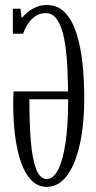

<svg xmlns="http://www.w3.org/2000/svg" viewBox="-20 -735 386 768"><path d="M167.5 12.5Q131 12.5 105.5 -14Q80 -40.5 64 -86.2Q48 -132 40.5 -190.5Q33 -249 33 -313.5Q33 -328 33.2 -342Q33.5 -356 34 -369.5H261.5V-338H97.5Q97.5 -244 103.2 -172Q109 -100 124.2 -59.5Q139.5 -19 167.5 -19Q193.5 -19 212.8 -57Q232 -95 242.2 -165Q252.5 -235 252.5 -330.5Q252.5 -401 249.5 -464.2Q246.5 -527.5 237.2 -576.8Q228 -626 210 -654.2Q192 -682.5 163 -682.5Q137 -682.5 118.5 -668.2Q100 -654 88.8 -635Q77.5 -616 72 -600L41.5 -618.5Q51 -643.5 69.5 -665.5Q88 -687.5 113 -701.2Q138 -715 166.5 -715Q211.5 -715 240.5 -684.2Q269.5 -653.5 286.2 -600.8Q303 -548 310 -481.8Q317 -415.5 317 -344.5Q317 -257.5 305.8 -191Q294.5 -124.5 274.8 -79.2Q255 -34 227.8 -10.8Q200.5 12.5 167.5 12.5ZM31.5 -600V-700H62.5Q62.5 -686 65.5 -670.8Q68.5 -655.5 73 -655.5L72 -600Z"/></svg>

Font: Imbue Light
Style: Regular
Weight: 300
Designer: Tyler Finck
Foundry: Etcetera Type Company
Version: Version 1.102